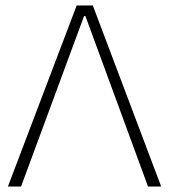

<svg xmlns="http://www.w3.org/2000/svg" viewBox="-20 -678 615 698"><path d="M290.5 -619.6 518.1 0H565.9L317.4 -658.2H258.8L8.8 0H56.6L285.6 -619.6Z"/></svg>

Font: Estedad ExtraLight
Style: Regular
Weight: 200
Designer: Amin Abedi
Version: Version 7.3